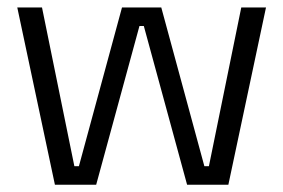

<svg xmlns="http://www.w3.org/2000/svg" viewBox="-20 -508 779 528"><path d="M131 0H244.5L363.5 -436.5H375.5L494.5 0H608L711.5 -487.5H643.5L554.5 -51H542L423.5 -487.5H315.5L197 -51H184.5L95.5 -487.5H27.5Z"/></svg>

Font: MCL Standard Light
Style: Regular
Weight: 300
Designer: Květoslav Bartoš
Foundry: Florian Karsten
Version: Version 1.001;Glyphs 3.2.3 (3260)